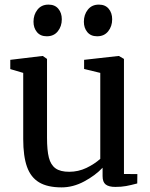

<svg xmlns="http://www.w3.org/2000/svg" viewBox="-20 -800 651 831"><path d="M424 -37.5V-74Q392.5 -40.5 344.5 -14.8Q296.5 11 246.5 11Q185.5 11 149.2 -10.8Q113 -32.5 96.8 -78.2Q80.5 -124 80.5 -198V-484.5L24.5 -501V-541L161.5 -557.5H165.5L183.5 -545V-204Q183.5 -149.5 191.5 -118Q199.5 -86.5 220.2 -71.5Q241 -56.5 279.5 -56.5Q319 -56.5 354 -73.2Q389 -90 414 -112.5V-484.5L344 -501.5V-541L490.5 -557.5H495L516.5 -545V-47L574.5 -46.5L574 -6Q546 1.5 525.8 5.2Q505.5 9 479 9Q451 9 437.5 -1.5Q424 -12 424 -37.5ZM182 -643Q155 -643 140 -661Q125 -679 125 -706Q125 -736.5 142.2 -758.2Q159.5 -780 189.5 -780H190.5Q217.5 -780 232.5 -762Q247.5 -744 247.5 -716.5Q247.5 -686 230.2 -664.5Q213 -643 183 -643ZM400 -643Q373 -643 358 -661Q343 -679 343 -706Q343 -736.5 360.2 -758.2Q377.5 -780 407.5 -780H408.5Q435.5 -780 450.5 -762Q465.5 -744 465.5 -716.5Q465.5 -686 448.2 -664.5Q431 -643 401 -643Z"/></svg>

Font: Merriweather 12pt
Style: Regular
Weight: 400
Designer: Eben Sorkin
Foundry: Eben Sorkin
Version: Version 2.100